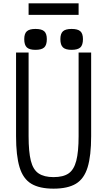

<svg xmlns="http://www.w3.org/2000/svg" viewBox="-20 -1114 640 1148"><path d="M300 14Q216 14 167 -15.5Q118 -45 97 -114Q76 -183 76 -300V-800H151V-300Q151 -206 164.5 -152.5Q178 -99 211 -77Q244 -55 300 -55Q358 -55 390 -77Q422 -99 436 -152.5Q450 -206 450 -300V-800H525V-300Q525 -183 504 -114Q483 -45 434 -15.5Q385 14 300 14ZM408 -816Q372 -816 356.5 -830.5Q341 -845 341 -880Q341 -913 356.5 -927Q372 -941 408 -941Q445 -941 460.5 -927Q476 -913 476 -880Q476 -845 460.5 -830.5Q445 -816 408 -816ZM192 -816Q156 -816 140.5 -830.5Q125 -845 125 -880Q125 -913 140.5 -927Q156 -941 192 -941Q229 -941 244.5 -927Q260 -913 260 -880Q260 -845 244.5 -830.5Q229 -816 192 -816ZM151 -1025V-1094H450V-1025Z"/></svg>

Font: Victor Mono
Style: Regular
Weight: 400
Monospace: yes
Designer: Rune Bjørnerås
Version: Version 1.561;gftools[0.9.30]